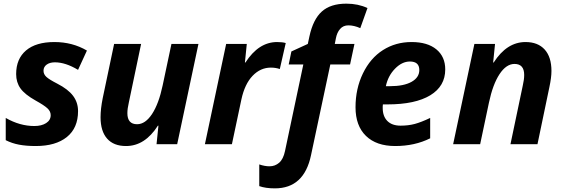

<svg xmlns="http://www.w3.org/2000/svg" viewBox="-20 -785 3072 1045"><path d="M404.8 -180.2Q404.8 -88.4 344 -39.3Q283.2 9.8 174.8 9.8Q122.6 9.8 83.7 2.4Q44.9 -4.9 11.2 -22V-143.1Q87.9 -99.1 167 -99.1Q206.1 -99.1 231 -115Q255.9 -130.9 255.9 -158.2Q255.9 -179.2 237.8 -195.8Q219.7 -212.4 173.8 -237.8Q114.7 -271 91.3 -304Q67.9 -336.9 67.9 -381.8Q67.9 -464.8 121.8 -510.5Q175.8 -556.2 275.9 -556.2Q374 -556.2 453.1 -509.8L404.8 -404.8Q336.4 -445.8 278.8 -445.8Q251 -445.8 233.9 -433.3Q216.8 -420.9 216.8 -399.9Q216.8 -380.9 232.4 -366.5Q248 -352.1 291 -330.1Q351.1 -299.3 377.9 -263.2Q404.8 -227.1 404.8 -180.2Z M601.1 -545.9H748L681.2 -227.1Q673.3 -193.8 673.3 -168.9Q673.3 -108.9 726.1 -108.9Q771 -108.9 807.6 -164.6Q844.2 -220.2 865.2 -319.8L913.1 -545.9H1060.1L944.3 0H832L842.3 -101.1H839.4Q768.6 9.8 666 9.8Q598.6 9.8 563 -30.5Q527.3 -70.8 527.3 -147Q527.3 -192.4 539.1 -251Z M1488.3 -556.2Q1517.1 -556.2 1535.2 -550.8L1502.9 -409.2Q1481 -417 1454.1 -417Q1397.5 -417 1354.7 -372.3Q1312 -327.6 1293.9 -244.1L1242.2 0H1095.2L1210.9 -545.9H1323.2L1313 -444.8H1315.9Q1387.7 -556.2 1488.3 -556.2Z M1476.1 240.2Q1425.3 240.2 1391.1 228V109.9Q1420.9 120.1 1447.3 120.1Q1477.1 120.1 1499.5 100.6Q1522 81.1 1531.2 37.1L1630.9 -434.1H1551.3L1565.9 -504.9L1655.3 -545.9L1664.1 -586.9Q1684.1 -679.7 1731.7 -722.4Q1779.3 -765.1 1865.2 -765.1Q1929.2 -765.1 1980 -741.2L1940.9 -631.8Q1907.2 -647 1876 -647Q1848.1 -647 1831.1 -627.4Q1814 -607.9 1808.1 -576.2L1802.2 -545.9H1909.2L1885.3 -434.1H1777.8L1672.9 59.1Q1635.3 240.2 1476.1 240.2Z M2210.9 -450.2Q2168 -450.2 2129.9 -411.1Q2091.8 -372.1 2080.1 -315.9H2102.1Q2177.7 -315.9 2220 -339.6Q2262.2 -363.3 2262.2 -403.8Q2262.2 -450.2 2210.9 -450.2ZM2130.9 9.8Q2028.3 9.8 1971.7 -45.4Q1915 -100.6 1915 -201.2Q1915 -302.2 1955.3 -385.5Q1995.6 -468.8 2064.5 -512.5Q2133.3 -556.2 2220.2 -556.2Q2306.6 -556.2 2355 -516.4Q2403.3 -476.6 2403.3 -407.2Q2403.3 -315.9 2321.8 -266.4Q2240.2 -216.8 2088.9 -216.8H2064L2063 -206.5V-196.8Q2063 -152.3 2088.1 -126.7Q2113.3 -101.1 2160.2 -101.1Q2202.6 -101.1 2237.3 -110.4Q2272 -119.6 2321.3 -143.1V-32.2Q2237.3 9.8 2130.9 9.8Z M2905.3 0H2758.3L2825.2 -318.8Q2833 -352.1 2833 -377Q2833 -437 2780.3 -437Q2735.4 -437 2698.7 -381.3Q2662.1 -325.7 2641.1 -226.1L2593.3 0H2446.3L2562 -545.9H2674.3L2664.1 -444.8H2667Q2738.3 -556.2 2840.3 -556.2Q2907.7 -556.2 2944.6 -515.4Q2981.4 -474.6 2981.4 -398.9Q2981.4 -363.3 2970.2 -311Z"/></svg>

Font: Zoram GWebM
Style: Bold Italic
Weight: 700
Italic angle: -12°
Foundry: Ascender Corporation
Version: Version 1.000